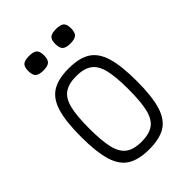

<svg xmlns="http://www.w3.org/2000/svg" viewBox="-242 -955 1085 1085"><g transform="rotate(-45 300.0 -413.0)"><path d="M300 14Q216 14 167.5 -16.5Q119 -47 98 -118Q77 -189 77 -309Q77 -430 98 -500.5Q119 -571 167.5 -601.5Q216 -632 300 -632Q385 -632 433 -601.5Q481 -571 502 -500.5Q523 -430 523 -309Q523 -189 502 -118Q481 -47 433 -16.5Q385 14 300 14ZM300 -47Q360 -47 394.5 -71Q429 -95 443 -152Q457 -209 457 -309Q457 -410 443 -466.5Q429 -523 394.5 -547Q360 -571 300 -571Q240 -571 205.5 -547Q171 -523 157 -466.5Q143 -410 143 -309Q143 -209 157 -152Q171 -95 205.5 -71Q240 -47 300 -47ZM408 -724Q373 -724 359 -737Q345 -750 345 -783Q345 -815 359 -827.5Q373 -840 408 -840Q443 -840 457 -827.5Q471 -815 471 -783Q471 -750 457 -737Q443 -724 408 -724ZM192 -724Q157 -724 143 -737Q129 -750 129 -783Q129 -815 143 -827.5Q157 -840 192 -840Q227 -840 241 -827.5Q255 -815 255 -783Q255 -750 241 -737Q227 -724 192 -724Z"/></g></svg>

Font: Victor Mono Thin Light
Style: Regular
Weight: 300
Monospace: yes
Version: Version 1.561;gftools[0.9.30]